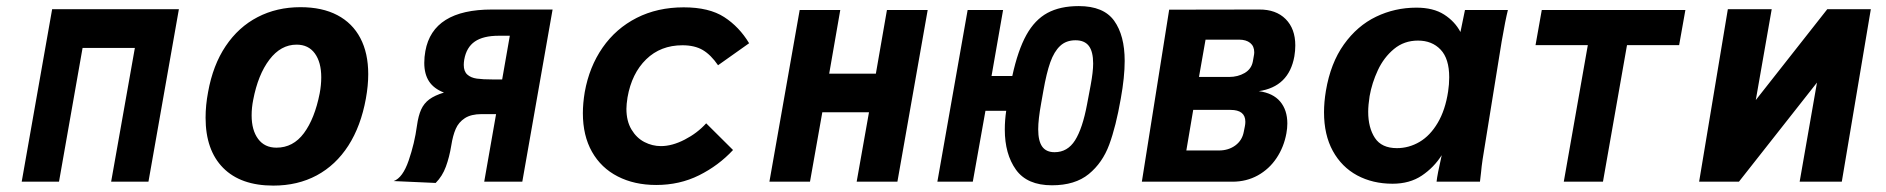

<svg xmlns="http://www.w3.org/2000/svg" viewBox="-20 -582 6040 615"><path d="M147 -552.5H553L455.5 0H336L412 -428.5H244.5L169 0H49.5Z M638.5 -205Q638.5 -245 646.5 -287Q662 -373.5 703 -434.5Q744 -495.5 805.2 -527.2Q866.5 -559 942.5 -559Q1012 -559 1060.5 -533.5Q1109 -508 1134.2 -460Q1159.5 -412 1159.5 -344.5Q1159.5 -308 1152 -266.5Q1136 -178 1095.8 -115.5Q1055.5 -53 994.5 -20.2Q933.5 12.5 855.5 12.5Q751 12.5 694.8 -44.2Q638.5 -101 638.5 -205ZM1004 -283Q1009 -309.5 1009 -334.5Q1009 -382.5 988.5 -410.8Q968 -439 930 -439Q879.5 -439 843 -391Q806.5 -343 791 -262Q786 -237 786 -212.5Q786 -165 806.8 -137Q827.5 -109 865.5 -109Q919 -109 953.5 -155.5Q988 -202 1004 -283Z M1315.5 -179Q1320 -211.5 1329 -231.2Q1338 -251 1355.2 -263.8Q1372.5 -276.5 1402 -285.5Q1369.5 -298 1354.2 -321.5Q1339 -345 1339 -380.5Q1339 -399.5 1342.5 -418.5Q1366.5 -551.5 1555.5 -551.5H1750L1653 0H1531L1569 -216.5H1523Q1489 -216.5 1469 -203.5Q1449 -190.5 1439.8 -169.2Q1430.5 -148 1425.5 -116Q1419.5 -79 1408.2 -48.2Q1397 -17.5 1375.5 4L1241 -2Q1270 -12.5 1289 -67.8Q1308 -123 1315.5 -179ZM1588.5 -327.5 1613 -467.5H1577.5Q1528 -467.5 1501 -449Q1474 -430.5 1467 -391Q1465.5 -381.5 1465.5 -374Q1465.5 -353.5 1476.8 -343.2Q1488 -333 1507.2 -330.2Q1526.5 -327.5 1558.5 -327.5Z M1847 -219.5Q1847 -251 1853 -287Q1867.5 -368 1910.2 -429.5Q1953 -491 2019.5 -524.8Q2086 -558.5 2170 -558.5Q2251.5 -558.5 2299.8 -527.2Q2348 -496 2379.5 -443.5L2280 -373Q2257 -406.5 2231 -421.8Q2205 -437 2166 -437Q2096 -437 2049.8 -392Q2003.5 -347 1990 -270Q1986.5 -247.5 1986.5 -233.5Q1986.5 -194 2002.8 -167Q2019 -140 2044.2 -127Q2069.5 -114 2097 -114Q2133 -114 2173.2 -134.8Q2213.5 -155.5 2242 -187L2328 -101.5Q2281.5 -51.5 2219.2 -20.5Q2157 10.5 2082 10.5Q2012 10.5 1958.8 -16.8Q1905.5 -44 1876.2 -95.8Q1847 -147.5 1847 -219.5Z M2541.5 -550H2671.5L2636 -346H2785.5L2821 -550H2951.5L2854.5 0H2724L2763.5 -222.5H2614L2574.5 0H2444.5Z M3198.5 -167Q3198.5 -197 3203 -227H3136.5L3096 0H2982.5L3079.5 -550H3193L3156 -338.5H3222.5Q3240.5 -421 3267.5 -469.8Q3294.5 -518.5 3335 -540.5Q3375.5 -562.5 3435.5 -562.5Q3515 -562.5 3548.8 -515.5Q3582.5 -468.5 3582.5 -387Q3582.5 -335 3570 -266Q3554.5 -177 3533 -118.8Q3511.5 -60.5 3467.5 -24.5Q3423.5 11.5 3349.5 11.5Q3270 11.5 3234.2 -38.5Q3198.5 -88.5 3198.5 -167ZM3462 -248 3473.5 -309Q3481.5 -352 3481.5 -378.5Q3481.5 -416.5 3467.8 -434.8Q3454 -453 3425 -453Q3395 -453 3375.8 -435Q3356.5 -417 3344.2 -382.5Q3332 -348 3322 -291L3315 -251.5Q3305.5 -199.5 3305.5 -168Q3305.5 -130.5 3318.2 -112.5Q3331 -94.5 3358 -94.5Q3399.5 -94.5 3423.5 -132.5Q3447.5 -170.5 3462 -248Z M3725 -551 4013 -551.5Q4067 -552 4098 -521Q4129 -490 4129 -436.5Q4129 -419.5 4126 -401.5Q4108.5 -304 4012 -290Q4057.5 -284 4080.5 -256.8Q4103.5 -229.5 4103.5 -186.5Q4103.5 -171.5 4100.5 -155Q4092.5 -111 4069 -75.8Q4045.5 -40.5 4009 -20.2Q3972.5 0 3927.5 0H3637.5ZM3964 -160 3967.5 -177.5Q3969 -185 3969 -192Q3969 -230 3921.5 -230H3802L3780 -100H3884Q3915 -100 3937 -116.2Q3959 -132.5 3964 -160ZM3993 -385 3996 -402Q3997.5 -409 3997.5 -414.5Q3997.5 -434 3984.5 -444.5Q3971.5 -455 3949 -455H3841.5L3820.5 -335.5H3917Q3945 -335.5 3966.8 -348.2Q3988.5 -361 3993 -385Z M4221 -222.5Q4221 -255 4227 -291Q4242 -380 4284.8 -439.8Q4327.5 -499.5 4387.8 -528.5Q4448 -557.5 4517 -557.5Q4571 -557.5 4605.5 -535.5Q4640 -513.5 4658 -479.5L4672.5 -550H4810Q4802 -518.5 4790 -449L4729 -71.5Q4725.5 -48 4724 -30L4720.5 0H4581.5Q4583.5 -21 4598 -85Q4573 -45.5 4534.2 -19.5Q4495.5 6.5 4440.5 6.5Q4377 6.5 4327.2 -20.2Q4277.5 -47 4249.2 -98.5Q4221 -150 4221 -222.5ZM4618.5 -289Q4622 -312 4622 -334.5Q4622 -394 4594.5 -423Q4567 -452 4522 -452Q4477.5 -452 4445 -425Q4412.5 -398 4393.5 -357.2Q4374.5 -316.5 4367 -274Q4362.5 -245 4362.5 -224Q4362.5 -173 4384 -140.2Q4405.5 -107.5 4454.5 -107.5Q4493 -107.5 4527 -127.5Q4561 -147.5 4585.2 -188.5Q4609.5 -229.5 4618.5 -289Z M5066 -437.5H4898.5L4918.5 -550H5378.5L5358.5 -437.5H5191.5L5114.5 0H4989Z M5514.5 -552.5H5655L5604 -261.5L5833 -552.5H5972.5L5879.5 0H5744.5L5800 -317.5L5550 0H5422.5Z"/></svg>

Font: JuliaMono ExtraBoldItalic
Style: Regular
Weight: 800
Italic angle: -9°
Monospace: yes
Designer: cormullion
Foundry: corm
Version: Version 0.049; ttfautohint (v1.8.4)